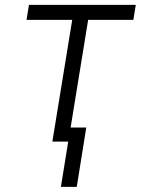

<svg xmlns="http://www.w3.org/2000/svg" viewBox="-20 -565 566 766"><path d="M85.9 -485.8 95.5 -545.5H521.7L512.1 -485.8H331.7L261.7 -56.1H324.2L286.2 180.4H223L252.1 0H188.9L268.1 -485.8Z"/></svg>

Font: Karasuma Gothic
Style: Light Italic
Weight: 300
Italic angle: 9.39998°
Designer: Rasmus Andersson / Ryoko Nishizuka
Foundry: rsms
Version: Version 1.00